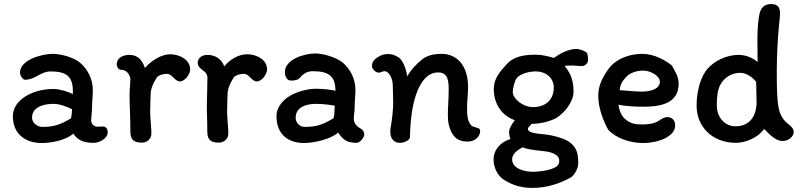

<svg xmlns="http://www.w3.org/2000/svg" viewBox="-20 -696 3924 941"><path d="M508 -48C508 -62 501 -76 485 -76C473 -76 467 -75 457 -75C442 -75 427 -87 427 -104C427 -128 431 -147 431 -166C431 -201 435 -225 435 -253C435 -309 410 -356 372 -389C336 -418 274 -432 239 -432C185 -432 78 -403 78 -340C78 -328 90 -305 103 -305C121 -305 141 -312 156 -320C175 -331 201 -346 227 -346C301 -346 337 -325 337 -251V-235C317 -246 271 -260 242 -260C189 -260 138 -246 99 -220C67 -198 43 -166 43 -127C43 -36 108 5 185 5C227 5 301 -7 339 -41C365 -5 393 4 441 4C463 4 508 -15 508 -48ZM186 -74C166 -74 137 -92 137 -119C137 -175 200 -187 242 -187C270 -187 301 -176 333 -161C332 -137 331 -129 328 -116C274 -84 244 -74 186 -74Z M722 -40C722 -72 717 -106 716 -145C716 -188 718 -208 718 -229C718 -263 731 -288 749 -317C755 -325 775 -334 798 -334C826 -334 835 -297 862 -297C885 -297 912 -331 912 -356C912 -404 859 -430 814 -430C772 -430 724 -401 690 -363C678 -400 656 -427 615 -427C583 -427 552 -413 552 -380C552 -370 560 -354 573 -354C599 -354 615 -334 619 -310C619 -285 615 -261 615 -232C615 -207 616 -173 617 -148C618 -118 619 -85 619 -51C619 -8 639 3 677 3C704 3 722 -19 722 -40Z M975 -351C1003 -331 996 -315 996 -291C996 -238 993 -198 994 -148C995 -118 996 -85 996 -51C996 -8 1016 3 1054 3C1081 3 1099 -19 1099 -40C1099 -72 1094 -106 1093 -145C1093 -188 1095 -208 1095 -229C1095 -263 1108 -288 1126 -317C1132 -325 1152 -334 1175 -334C1203 -334 1212 -297 1239 -297C1262 -297 1289 -331 1289 -356C1289 -404 1237 -430 1192 -430C1149 -430 1109 -406 1079 -371C1066 -408 1033 -427 997 -427C962 -427 949 -405 949 -389C949 -373 959 -362 975 -351Z M1728 4C1746 4 1765 -24 1765 -35C1765 -46 1763 -58 1744 -68C1726 -78 1714 -95 1714 -113C1714 -137 1718 -147 1718 -166C1718 -201 1722 -226 1722 -254C1722 -310 1697 -357 1659 -390C1623 -418 1560 -434 1525 -434C1471 -434 1376 -405 1376 -342C1376 -329 1382 -301 1407 -301C1425 -301 1442 -305 1449 -314C1467 -336 1487 -347 1513 -347C1587 -347 1624 -326 1624 -252V-251C1603 -256 1570 -261 1528 -261C1489 -261 1430 -247 1391 -220C1360 -198 1335 -166 1335 -127C1335 -36 1394 5 1471 5C1513 5 1599 -12 1637 -46C1663 -10 1680 4 1728 4ZM1528 -187C1563 -187 1597 -182 1621 -178C1620 -172 1620 -166 1620 -161C1619 -137 1618 -129 1614 -116C1560 -84 1530 -74 1472 -74C1452 -74 1429 -92 1429 -119C1429 -175 1488 -187 1528 -187Z M2296 -77C2270 -92 2269 -139 2269 -163C2269 -202 2274 -236 2274 -269C2274 -371 2223 -432 2144 -432C2105 -432 2069 -424 2043 -400C2019 -379 1994 -355 1976 -322C1966 -386 1941 -411 1933 -415C1912 -427 1903 -431 1880 -431C1852 -431 1833 -418 1817 -405C1806 -395 1803 -383 1803 -371C1803 -356 1823 -340 1836 -340C1847 -340 1854 -347 1865 -347C1888 -347 1905 -308 1905 -278C1905 -245 1907 -220 1907 -195C1907 -159 1902 -114 1895 -73C1892 -60 1893 -43 1894 -35C1899 -13 1913 4 1940 4C1969 4 1989 -14 1989 -22C1991 -110 2001 -178 2018 -229C2043 -304 2081 -341 2127 -341C2178 -341 2179 -296 2179 -253C2179 -209 2175 -172 2175 -134C2175 -117 2176 -100 2179 -87C2192 -31 2219 -2 2272 -2C2304 -2 2335 -24 2333 -57C2333 -70 2310 -70 2296 -77Z M2768 -2C2738 -21 2680 -35 2644 -38C2597 -42 2567 -48 2567 -64C2567 -70 2574 -77 2586 -89C2636 -90 2677 -102 2707 -118C2750 -145 2791 -199 2791 -247C2791 -313 2769 -346 2747 -373C2758 -374 2766 -375 2780 -375C2798 -375 2816 -372 2832 -372C2850 -372 2862 -389 2862 -401C2862 -413 2861 -429 2856 -438C2847 -445 2823 -456 2805 -456C2765 -456 2724 -433 2694 -412C2664 -421 2635 -428 2605 -428C2538 -428 2494 -415 2464 -382C2430 -345 2400 -311 2400 -260C2400 -187 2439 -129 2503 -107C2487 -85 2475 -65 2475 -50C2475 -40 2477 -26 2482 -15C2432 1 2399 38 2399 87C2399 121 2416 161 2444 181C2477 203 2519 225 2589 225C2663 225 2724 203 2779 173C2793 163 2814 133 2814 104C2814 51 2804 24 2768 -2ZM2592 -171C2544 -171 2493 -211 2493 -246C2493 -260 2502 -299 2511 -311C2529 -337 2579 -346 2605 -346C2656 -346 2694 -314 2694 -267C2694 -204 2651 -171 2592 -171ZM2655 46C2673 48 2721 59 2721 91C2721 117 2703 123 2693 128C2660 143 2605 146 2592 146C2545 146 2490 128 2490 85C2490 62 2509 43 2541 26C2556 32 2574 38 2655 46Z M2912 -226C2912 -165 2940 -96 2961 -60C3000 -18 3069 5 3131 5C3207 5 3289 -27 3289 -81C3289 -104 3276 -122 3250 -122C3236 -122 3222 -113 3210 -105C3188 -90 3155 -86 3132 -86C3093 -86 3069 -89 3040 -116C3025 -130 3014 -158 3011 -183C3053 -174 3104 -173 3133 -173C3209 -173 3306 -185 3306 -285C3306 -320 3292 -340 3273 -375C3240 -401 3187 -432 3128 -432C3060 -432 2996 -405 2963 -359C2934 -319 2912 -278 2912 -226ZM3132 -350C3169 -350 3214 -324 3214 -295C3214 -266 3182 -247 3123 -247C3090 -247 3044 -253 3017 -254C3020 -282 3029 -298 3050 -320C3069 -341 3105 -350 3132 -350Z M3816 -5C3846 -5 3870 -28 3870 -48C3870 -67 3857 -77 3842 -89C3792 -130 3787 -177 3787 -349C3787 -433 3793 -522 3798 -573C3801 -600 3803 -615 3803 -628C3803 -667 3787 -676 3758 -676C3725 -676 3710 -656 3704 -634C3695 -602 3692 -549 3692 -497C3692 -481 3693 -452 3693 -392C3672 -410 3639 -427 3600 -427C3542 -427 3474 -398 3437 -345C3410 -305 3394 -241 3394 -178C3394 -76 3470 4 3587 4C3635 4 3696 -22 3725 -64C3748 -42 3778 -5 3816 -5ZM3584 -77C3537 -77 3493 -116 3493 -180C3493 -221 3497 -255 3510 -280C3531 -319 3567 -337 3603 -339C3627 -340 3657 -330 3686 -295C3686 -268 3688 -231 3688 -196C3688 -133 3659 -77 3584 -77Z"/></svg>

Font: Itim
Style: Regular
Weight: 400
Designer: CadsonDemak Team
Foundry: Pablo Impallari
Version: Version 1.002;PS 001.002;hotconv 1.0.88;makeotf.lib2.5.64775